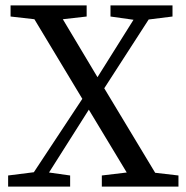

<svg xmlns="http://www.w3.org/2000/svg" viewBox="-20 -689 688 709"><path d="M10 0V-41L105 -53L284 -324L107 -618L19 -628V-669H300V-628L212 -618L340 -404L473 -616L388 -628V-669H617V-628L529 -617L365 -363L553 -51L639 -41V0H356V-41L448 -52L308 -284L161 -52L239 -41V0Z"/></svg>

Font: Source Serif Pro
Style: Regular
Weight: 400
Designer: Frank Grießhammer
Foundry: Adobe Systems Incorporated
Version: Version 2.000;PS 1.000;hotconv 16.6.51;makeotf.lib2.5.65220